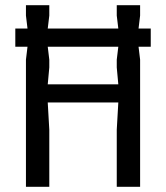

<svg xmlns="http://www.w3.org/2000/svg" viewBox="-20 -720 640 740"><path d="M430 -220 436 -325H164L170 -220V0H80V-490L86 -540H39V-610H86L80 -660V-700H170V-660L164 -610H436L430 -660V-700H520V-660L514 -610H561V-540H514L520 -490V0H430ZM436 -395 430 -460V-490L436 -540H164L170 -490V-460L164 -395Z"/></svg>

Font: Sligoil Micro
Style: Regular
Weight: 400
Designer: Ariel Martín Pérez
Foundry: Igor Stepanchenko
Version: Version 1.001